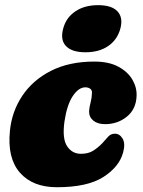

<svg xmlns="http://www.w3.org/2000/svg" viewBox="-20 -730 570 764"><path d="M319.5 -382.5Q293 -382.5 269.8 -348Q246.5 -313.5 236.5 -246.5Q227 -178.5 247 -148.2Q267 -118 302 -118Q331 -118 350 -129.8Q369 -141.5 387 -160Q399.5 -173.5 410 -185.8Q420.5 -198 437.5 -198Q456 -198 467.8 -178.5Q479.5 -159 470 -123.5Q454.5 -66 391 -25.5Q327.5 15 206.5 15Q110 15 59.2 -43Q8.5 -101 19.5 -209.5Q27 -286 68.5 -348.5Q110 -411 182.5 -448Q255 -485 355 -485Q413.5 -485 451.2 -464.5Q489 -444 507 -412.8Q525 -381.5 523.5 -348Q521.5 -295.5 484.8 -265.8Q448 -236 398 -236Q368.5 -236 351.2 -250.2Q334 -264.5 334.5 -287.5Q335.5 -303.5 340.5 -322.2Q345.5 -341 346 -361Q346.5 -371 339 -376.8Q331.5 -382.5 319.5 -382.5ZM320 -522Q266.5 -522 242.8 -546.5Q219 -571 231.5 -616.5Q243 -660 279.8 -684.8Q316.5 -709.5 370 -709.5Q424.5 -709.5 447.5 -684.8Q470.5 -660 459 -616.5Q447 -572 410.8 -547Q374.5 -522 320 -522Z"/></svg>

Font: Fraunces 9pt SuperSoft Black
Style: Italic
Weight: 900
Italic angle: -16°
Version: Version 1.000;[0bf87f6ff]